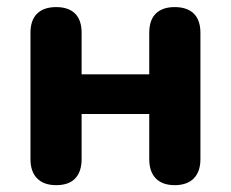

<svg xmlns="http://www.w3.org/2000/svg" viewBox="-20 -519 658 547"><path d="M140 8.5Q105 8.5 85.9 -10.6Q66.8 -29.8 66.8 -65.8V-425.2Q66.8 -462 85.9 -480.4Q105 -498.8 140 -498.8Q175 -498.8 193.8 -480.4Q212.5 -462 212.5 -425.2V-307.2H405.2V-425.2Q405.2 -462 424 -480.4Q442.8 -498.8 477.8 -498.8Q512.8 -498.8 531.9 -480.4Q551 -462 551 -425.2V-65.8Q551 -29.8 531.9 -10.6Q512.8 8.5 477.8 8.5Q442.8 8.5 424 -10.6Q405.2 -29.8 405.2 -65.8V-194.2H212.5V-65.8Q212.5 -29.8 194.2 -10.6Q176 8.5 140 8.5Z"/></svg>

Font: Nunito ExtraLight
Style: Regular
Weight: 200
Designer: Vernon Adams
Foundry: Vernon Adams
Version: Version 3.602;April 4, 2023;FontCreator 14.0.0.2856 64-bit